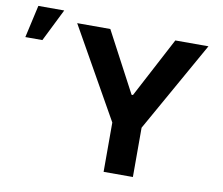

<svg xmlns="http://www.w3.org/2000/svg" viewBox="-132 -872 1131 973"><g transform="rotate(10 433.5 -385.5)"><path d="M197.7 -718.8H368.2L532.2 -409.2H539.3L702.7 -718.8H873.2L611.1 -253.7V0H460.4V-253.7ZM-48.8 -603.7 -11.3 -770.7H121.9L38.9 -603.7Z"/></g></svg>

Font: Inter Display V
Style: Regular
Weight: 400
Designer: Rasmus Andersson
Foundry: rsms
Version: Version 3.015;git-src